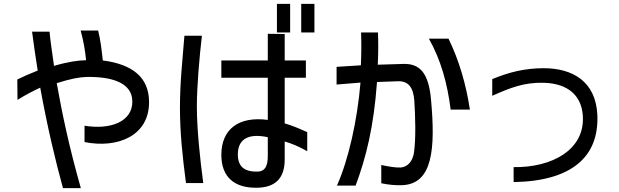

<svg xmlns="http://www.w3.org/2000/svg" viewBox="-20 -900 3185 988"><path d="M69 -491 70 -386C113 -413 151 -432 187 -449C224 -245 266 -70 304 68H396C337 -139 299 -318 272 -472C341 -494 387 -503 426 -504C548 -506 659 -478 661 -380C663 -275 551 -231 415 -253V-169C584 -135 749 -200 747 -377C746 -502 662 -569 509 -589C503 -643 498 -690 485 -743H395C409 -692 418 -642 423 -590C385 -590 329 -582 258 -561C250 -621 238 -695 235 -737H145C153 -675 164 -599 174 -537C131 -520 100 -506 69 -491Z M1473 -880H1405V-733H1473ZM906 -347C906 -216 919 -96 937 42H1026C1009 -83 993 -238 993 -352C993 -454 1006 -605 1019 -716H929C919 -590 906 -478 906 -347ZM1119 -103C1119 11 1186 69 1305 66C1394 64 1445 20 1445 -79V-172C1485 -160 1516 -147 1561 -122V-220C1519 -239 1481 -255 1445 -265V-500H1554V-589H1445V-725L1358 -726V-589H1119V-500H1358V-283C1208 -303 1119 -235 1119 -103ZM1204 -111C1207 -189 1264 -214 1358 -194V-97C1358 -41 1341 -18 1306 -17C1232 -15 1202 -48 1204 -111ZM1530 -733H1598V-880H1530Z M1712 -556V-465L1835 -475C1819 -283 1774 -80 1714 55H1810C1864 -91 1903 -245 1920 -478C1960 -479 1993 -481 2029 -482C2080 -483 2107 -452 2112 -382C2117 -302 2121 -189 2110 -113C2103 -71 2079 -41 2042 -38C2017 -37 1983 -42 1942 -51V43C1980 51 2015 54 2048 53C2207 48 2221 -134 2198 -387C2186 -524 2141 -574 2054 -571L1924 -567C1927 -629 1927 -686 1925 -733H1838C1840 -684 1840 -629 1837 -564C1797 -561 1756 -559 1712 -556ZM2187 -701C2249 -591 2282 -471 2299 -336H2398C2378 -468 2342 -590 2288 -701Z M2513 -493V-407C2605 -448 2677 -477 2779 -474C2909 -470 2972 -403 2979 -306C2992 -130 2821 -37 2623 -40V37C2922 32 3062 -93 3054 -306C3047 -482 2925 -549 2778 -549C2683 -549 2603 -530 2513 -493Z"/></svg>

Font: コーポレート・ロゴ ver3 Medium
Style: Regular
Weight: 500
Designer: [KANA_main] LOGOTYPE.JP [Source Han Sans] Ryoko NISHIZUKA 西塚涼子 (kana, bopomofo & ideographs); Paul D. Hunt (Latin, Greek
Version: Version 12.001;FEAKit 1.0